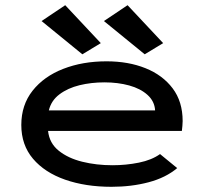

<svg xmlns="http://www.w3.org/2000/svg" viewBox="-20 -709 790 739"><path d="M409 10Q309 10 230.5 -17.5Q152 -45 107 -98Q62 -151 62 -228Q62 -305 105.5 -360Q149 -415 223.5 -444Q298 -473 390 -473Q474 -473 540 -446.5Q606 -420 644.5 -369Q683 -318 683 -243Q683 -234 682 -224Q681 -214 680 -205H165Q170 -158 206 -129Q242 -100 296.5 -86.5Q351 -73 413 -73Q465 -73 514.5 -83Q564 -93 596 -116L662 -62Q618 -25 552 -7.5Q486 10 409 10ZM168 -284H577Q575 -319 548 -343.5Q521 -368 477.5 -380Q434 -392 382 -392Q331 -392 286 -381Q241 -370 209 -346Q177 -322 168 -284ZM297 -500 140 -628 231 -689 368 -543ZM537 -500 380 -628 471 -689 608 -543Z"/></svg>

Font: Inconsolata ExtraExpanded SemiBold
Style: Regular
Weight: 600
Width: 8
Monospace: yes
Designer: Raph Levien, Cyreal, Brenton Simpson
Foundry: Raph Levien, Cyreal, Google
Version: Version 3.001; ttfautohint (v1.8.2.53-6de2)